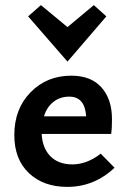

<svg xmlns="http://www.w3.org/2000/svg" viewBox="-20 -724 499 751"><path d="M396 -660 244 -483 90 -660 140 -704 244 -618 347 -704ZM374 -123 428 -68Q349 7 243 7Q150 7 93 -47Q36 -101 36 -196Q36 -298 99.5 -363Q163 -428 259 -428Q336 -428 377 -382Q418 -336 418 -258Q418 -220 415 -200H143Q146 -144 177.5 -112.5Q209 -81 263 -81Q320 -81 374 -123ZM251 -346Q215 -346 189 -325.5Q163 -305 152 -269H317Q312 -346 251 -346Z"/></svg>

Font: EauTest
Style: Bold
Weight: 700
Designer: Christian Thalmann (Catharsis Fonts)
Version: Version 0.001;PS 000.001;hotconv 1.0.88;makeotf.lib2.5.64775